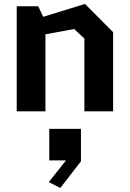

<svg xmlns="http://www.w3.org/2000/svg" viewBox="-20 -566 660 976"><path d="M409 0H555V-402.5L412 -546L199.5 -480.5L174.5 -534H65V0H211V-391.5L357 -418.5L409 -370ZM230.5 249.5H315.5L228 359.5L286.5 389.5L391.5 254V89H230.5Z"/></svg>

Font: Monaspace Krypton
Style: Bold
Weight: 700
Designer: Riley Cran & the Lettermatic Team
Foundry: Lettermatic
Version: Version 1.200 (Monaspace Krypton)